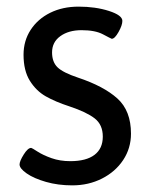

<svg xmlns="http://www.w3.org/2000/svg" viewBox="-20 -550 453 579"><path d="M39 -54Q39 -64 51.5 -84Q64 -104 74 -104Q76 -104 93 -93Q110 -82 135.5 -73Q161 -64 192 -64Q240 -64 265 -83Q290 -102 290 -138Q290 -174 265.5 -193Q241 -212 190 -229Q147 -243 118 -259.5Q89 -276 70 -306.5Q51 -337 51 -385Q51 -427 72.5 -460Q94 -493 131.5 -511.5Q169 -530 217 -530Q268 -530 308.5 -517Q349 -504 349 -487Q349 -474 337.5 -453.5Q326 -433 317 -433Q314 -434 290.5 -446.5Q267 -459 226 -459Q187 -459 162 -441Q137 -423 137 -392Q137 -363 153.5 -347Q170 -331 215 -316Q293 -290 334 -253Q375 -216 375 -147Q375 -103 351.5 -67.5Q328 -32 287.5 -11.5Q247 9 198 9Q155 9 118.5 -1.5Q82 -12 60.5 -27Q39 -42 39 -54Z"/></svg>

Font: Asap-Regular
Style: Regular
Weight: 400
Designer: Pablo Cosgaya
Foundry: Omnibus-Type
Version: Version 2.000; ttfautohint (v1.8)